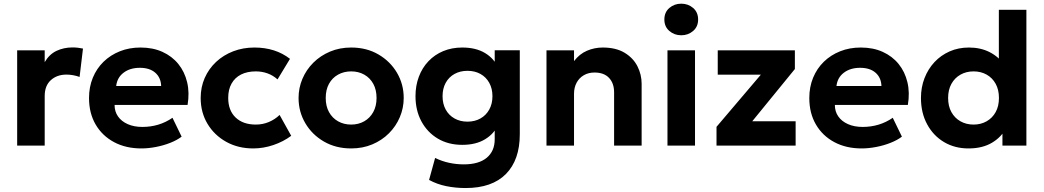

<svg xmlns="http://www.w3.org/2000/svg" viewBox="-20 -772 5533 1018"><path d="M71 0V-505H217V-442.5Q241.5 -484.5 280 -502.5Q318.5 -520.5 364 -520.5Q380 -520.5 393.5 -518.8Q407 -517 420 -514.5L402 -364Q386 -370 368 -373.2Q350 -376.5 332.5 -376.5Q282 -376.5 249.5 -347Q217 -317.5 217 -263V0Z M729.5 15Q647 15 584.5 -18.5Q522 -52 487 -112Q452 -172 452 -252.5Q452 -311 472.2 -360Q492.5 -409 529.2 -444.8Q566 -480.5 615.8 -500.2Q665.5 -520 725 -520Q790.5 -520 841.2 -497Q892 -474 925.5 -432.8Q959 -391.5 972.2 -336Q985.5 -280.5 974.5 -215.5H587.5Q587.5 -180.5 605.8 -154.5Q624 -128.5 657.2 -113.8Q690.5 -99 735 -99Q779 -99 819 -111Q859 -123 894.5 -147.5L943 -47.5Q919 -29 883 -14.8Q847 -0.5 806.8 7.2Q766.5 15 729.5 15ZM596 -316H834.5Q833 -360.5 803.2 -386.5Q773.5 -412.5 721.5 -412.5Q669.5 -412.5 635.2 -386.5Q601 -360.5 596 -316Z M1322.5 15Q1242.5 15 1179.5 -20Q1116.5 -55 1080.2 -115.5Q1044 -176 1044 -252.5Q1044 -310 1065.5 -358.8Q1087 -407.5 1125.8 -443.8Q1164.5 -480 1216.5 -500Q1268.5 -520 1329 -520Q1384.5 -520 1431.8 -505Q1479 -490 1517.5 -460L1451.5 -351Q1427.5 -372.5 1398.2 -383Q1369 -393.5 1336.5 -393.5Q1291 -393.5 1258.2 -377Q1225.5 -360.5 1207.8 -329Q1190 -297.5 1190 -253Q1190 -186.5 1229.2 -149Q1268.5 -111.5 1336.5 -111.5Q1373 -111.5 1405.2 -125Q1437.5 -138.5 1462.5 -162.5L1524 -52Q1482.5 -21 1429.5 -3Q1376.5 15 1322.5 15Z M1842 15Q1760.5 15 1697.5 -21.5Q1634.5 -58 1598.8 -118.8Q1563 -179.5 1563 -252.5Q1563 -306 1583.5 -354.2Q1604 -402.5 1641.5 -439.8Q1679 -477 1730 -498.5Q1781 -520 1842 -520Q1923.5 -520 1986.2 -483.5Q2049 -447 2084.8 -386.2Q2120.5 -325.5 2120.5 -252.5Q2120.5 -199.5 2100 -151Q2079.5 -102.5 2042.2 -65.2Q2005 -28 1954 -6.5Q1903 15 1842 15ZM1842 -111.5Q1880.5 -111.5 1911 -128.8Q1941.5 -146 1959 -177.8Q1976.5 -209.5 1976.5 -252.5Q1976.5 -296 1959.2 -327.5Q1942 -359 1911.5 -376.2Q1881 -393.5 1842 -393.5Q1803 -393.5 1772.2 -376.2Q1741.5 -359 1724.2 -327.5Q1707 -296 1707 -252.5Q1707 -209 1724.5 -177.5Q1742 -146 1772.5 -128.8Q1803 -111.5 1842 -111.5Z M2448.5 225Q2395.5 225 2346.2 215Q2297 205 2255 182L2287 65.5Q2323 83 2361.2 91.2Q2399.5 99.5 2439 99.5Q2519 99.5 2561 64.2Q2603 29 2603 -33.5V-144.5L2622 -113Q2601 -63.5 2552.2 -33.8Q2503.5 -4 2431 -4Q2357 -4 2301.2 -37.2Q2245.5 -70.5 2214.2 -128.8Q2183 -187 2183 -262Q2183 -318 2200.8 -365.2Q2218.5 -412.5 2251.5 -447.2Q2284.5 -482 2330 -501Q2375.5 -520 2431 -520Q2503.5 -520 2552.2 -490.5Q2601 -461 2622 -410.5L2603 -379.5V-505.5H2736V-60.5Q2736 76 2662.5 150.5Q2589 225 2448.5 225ZM2458.5 -127Q2497.5 -127 2527.2 -143.8Q2557 -160.5 2574 -191Q2591 -221.5 2591 -262Q2591 -302.5 2574 -333Q2557 -363.5 2527.2 -380Q2497.5 -396.5 2458.5 -396.5Q2420 -396.5 2390 -380Q2360 -363.5 2343.2 -333Q2326.5 -302.5 2326.5 -262Q2326.5 -221.5 2343.2 -191Q2360 -160.5 2390 -143.8Q2420 -127 2458.5 -127Z M2877.5 0V-505H3023.5V-448Q3052.5 -486 3092.2 -503Q3132 -520 3175.5 -520Q3246 -520 3291.8 -492.2Q3337.5 -464.5 3359.8 -420.5Q3382 -376.5 3382 -328V0H3236V-282.5Q3236 -330.5 3209.2 -359Q3182.5 -387.5 3132 -387.5Q3100 -387.5 3075.5 -373.2Q3051 -359 3037.2 -333.5Q3023.5 -308 3023.5 -274.5V0Z M3519 0V-505H3665V0ZM3592 -585Q3555.5 -585 3529 -607.8Q3502.5 -630.5 3502.5 -668.5Q3502.5 -707 3529 -729.8Q3555.5 -752.5 3592 -752.5Q3628.5 -752.5 3655 -729.8Q3681.5 -707 3681.5 -668.5Q3681.5 -630.5 3655 -607.8Q3628.5 -585 3592 -585Z M3779 0V-99.5L4014 -376H3785.5V-505H4194.5V-406L3968.5 -129H4198.5V0Z M4548.5 15Q4466 15 4403.5 -18.5Q4341 -52 4306 -112Q4271 -172 4271 -252.5Q4271 -311 4291.2 -360Q4311.5 -409 4348.2 -444.8Q4385 -480.5 4434.8 -500.2Q4484.5 -520 4544 -520Q4609.5 -520 4660.2 -497Q4711 -474 4744.5 -432.8Q4778 -391.5 4791.2 -336Q4804.5 -280.5 4793.5 -215.5H4406.5Q4406.5 -180.5 4424.8 -154.5Q4443 -128.5 4476.2 -113.8Q4509.5 -99 4554 -99Q4598 -99 4638 -111Q4678 -123 4713.5 -147.5L4762 -47.5Q4738 -29 4702 -14.8Q4666 -0.5 4625.8 7.2Q4585.5 15 4548.5 15ZM4415 -316H4653.5Q4652 -360.5 4622.2 -386.5Q4592.5 -412.5 4540.5 -412.5Q4488.5 -412.5 4454.2 -386.5Q4420 -360.5 4415 -316Z M5115 15Q5042 15 4985.2 -18.8Q4928.5 -52.5 4895.8 -113Q4863 -173.5 4863 -252.5Q4863 -309 4881.8 -357.5Q4900.5 -406 4934.5 -442.5Q4968.5 -479 5015 -499.5Q5061.5 -520 5117.5 -520Q5179 -520 5226.8 -495.8Q5274.5 -471.5 5309 -425L5276 -391.5V-720H5422V0H5295V-128L5315 -95Q5291.5 -46.5 5240.5 -15.8Q5189.5 15 5115 15ZM5142 -111.5Q5180.5 -111.5 5211 -128.8Q5241.5 -146 5259 -177.5Q5276.5 -209 5276.5 -252.5Q5276.5 -296 5259.2 -327.5Q5242 -359 5211.5 -376.2Q5181 -393.5 5142 -393.5Q5103 -393.5 5072.5 -376.2Q5042 -359 5024.5 -327.5Q5007 -296 5007 -252.5Q5007 -209 5024.5 -177.5Q5042 -146 5072.5 -128.8Q5103 -111.5 5142 -111.5Z"/></svg>

Font: Geologica Cursive SemiBold
Style: Regular
Weight: 600
Designer: Sindre Bremnes, Frode Helland
Foundry: Monokrom Skriftforlag AS
Version: Version 1.010;gftools[0.9.28]